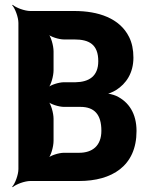

<svg xmlns="http://www.w3.org/2000/svg" viewBox="-20 -757 635 803"><path d="M551 -209C551 -282 519 -331 466 -356C452 -362 430 -367 419 -367V-363C431 -363 452 -372 465 -380C508 -407 538 -452 538 -516C538 -549 532 -578 520 -602C481 -681 391 -711 291 -711H107C83 -711 46 -725 33 -737L31 -735C43 -722 57 -685 57 -661V-50C57 -26 43 11 31 24L33 26C46 14 83 0 107 0H311C447 0 551 -62 551 -209ZM404 -210C404 -147 366 -118 311 -118H247C227 -118 190 -107 178 -94L180 -92C193 -104 204 -144 204 -168V-260C204 -284 193 -324 180 -336L178 -334C190 -321 227 -310 247 -310H316C375 -310 404 -278 404 -210ZM391 -501C391 -438 352 -414 296 -413H247C227 -413 190 -402 178 -389L180 -387C193 -399 204 -439 204 -463V-542C204 -566 193 -606 180 -618L178 -616C190 -603 227 -592 247 -592H291C353 -592 391 -571 391 -501Z"/></svg>

Font: Asimov
Style: EdgeNar
Weight: 500
Designer: Google
Version: Version 2.000980: 2014